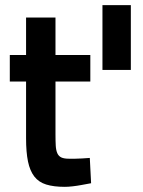

<svg xmlns="http://www.w3.org/2000/svg" viewBox="-20 -712 554 744"><path d="M195 -396V-192Q195 -166 196 -148Q197 -130 202 -118.5Q207 -107 217.5 -102Q228 -97 247 -97Q258 -97 271.5 -97Q285 -97 298 -98Q313 -99 328 -100L333 -2Q313 2 295 5Q279 8 261.5 10Q244 12 231 12Q188 12 159 3Q130 -6 113 -28Q96 -50 88.5 -86Q81 -122 81 -176V-396H18V-499H81V-644H195V-499H330V-396ZM487 -441H377V-692H487Z"/></svg>

Font: Panefresco 800wt
Style: Regular
Weight: 800
Designer: Campivisivi
Foundry: Campivisivi & Chank Co
Version: Version 1.001